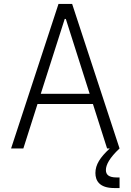

<svg xmlns="http://www.w3.org/2000/svg" viewBox="-20 -750 660 970"><path d="M584 0 344.5 -730H275.5L36 0H98L169.5 -224.5H449.5L521 0H534.5C486 45 462 81.5 462 124C462 162 481.5 200 557 200H584V146.5H569.5C529.5 146.5 515 132.5 515 109C515 82.5 533.5 47.5 584 0ZM186 -276 307 -654.5H312.5L433 -276Z"/></svg>

Font: Monaspace Argon ExtraLight
Style: Regular
Weight: 200
Designer: Riley Cran & the Lettermatic Team
Foundry: Lettermatic
Version: Version 1.000 (Monaspace Argon)